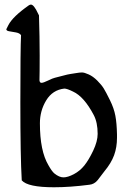

<svg xmlns="http://www.w3.org/2000/svg" viewBox="-20 -792 536 815"><path d="M102.5 -769.5Q107.4 -772.5 111.3 -772.5Q124 -772.5 141.6 -734.4Q144.5 -728.5 145.5 -726.6Q148.4 -632.8 148.4 -556.2Q148.4 -479.5 147.5 -451.2Q148.4 -440.4 156.2 -440.4Q164.1 -440.4 184.1 -450.2Q204.1 -460 212.9 -461.9Q221.7 -463.9 245.1 -470.2Q268.6 -476.6 279.3 -478Q290 -479.5 304.2 -481.9Q318.4 -484.4 328.1 -484.4Q337.9 -484.4 356.4 -476.1Q375 -467.8 393.1 -449.7Q411.1 -431.6 420.4 -416.5Q429.7 -401.4 446.8 -366.7Q463.9 -332 469.7 -300.8Q475.6 -269.5 476.6 -221.7V-207Q476.6 -167 464.4 -133.3Q452.1 -99.6 422.9 -64.5Q417 -57.6 408.7 -45.9Q400.4 -34.2 394.5 -27.3Q379.9 -9.8 359.4 -7.8Q277.3 2.9 209 2.9Q97.7 2.9 72.3 -26.4Q66.4 -127 66.4 -356.4Q66.4 -585.9 69.3 -642.6Q63.5 -651.4 47.9 -654.3Q32.2 -657.2 19.5 -659.2Q6.8 -661.1 6.8 -668Q6.8 -668.9 15.6 -685.5Q34.2 -721.7 102.5 -769.5ZM252.9 -416Q203.1 -410.2 176.3 -366.2Q149.4 -322.3 149.4 -268.6Q149.4 -151.4 185.5 -90.8Q200.2 -64.5 210.9 -55.7Q231.4 -39.1 249.5 -39.1Q267.6 -39.1 293.5 -52.7Q319.3 -66.4 337.9 -89.4Q356.4 -112.3 375.5 -152.3Q394.5 -192.4 394.5 -223.6Q394.5 -272.5 377.9 -303.7Q336.9 -381.8 290 -403.3Q264.6 -416 252.9 -416Z"/></svg>

Font: Essays1743
Style: Medium
Weight: 500
Designer: Based on the typeface in a 1743 English translation of the essays of Montaigne.  PostScript/TrueType font designed by Jo
Version: Version 002.100